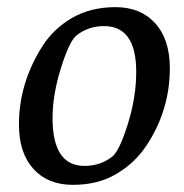

<svg xmlns="http://www.w3.org/2000/svg" viewBox="-20 -508 515 537"><path d="M33 -160Q33 -275 98 -378Q129 -427 181 -457.5Q233 -488 303 -488Q373 -488 414 -443Q455 -398 455 -317Q455 -199 389 -100Q357 -52 305.5 -21.5Q254 9 184 9Q114 9 73.5 -35.5Q33 -80 33 -160ZM127 -178Q127 -44 216 -44Q261 -44 294 -70Q314 -86 337.5 -161Q361 -236 361 -307Q361 -435 271 -435Q227 -435 194 -409Q174 -393 150.5 -318Q127 -243 127 -178Z"/></svg>

Font: Poly
Style: Italic
Weight: 400
Italic angle: -10°
Designer: Nicolas Silva
Foundry: Jose Nicolas Silva Schwarzenberg
Version: Version 1.003